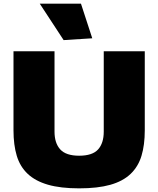

<svg xmlns="http://www.w3.org/2000/svg" viewBox="-20 -1023 868 1053"><path d="M329 -803 198 -1003H424L486 -813ZM414 10Q312 10 243 -10Q174 -30 132 -69.5Q90 -109 72 -168.5Q54 -228 54 -308V-742H279V-301Q279 -238 310.5 -203.5Q342 -169 414 -169Q487 -169 518 -203.5Q549 -238 549 -301V-742H774V-308Q774 -228 756 -168.5Q738 -109 696 -69Q654 -29 585 -9.5Q516 10 414 10Z"/></svg>

Font: Plata Sans Black
Style: Regular
Weight: 900
Designer: Pablo Impallari, Andres Torresi, & Cristiano Sobral
Foundry: Pablo Impallari, Andres Torresi, & Cristiano Sobral
Version: Version 1.00;December 28, 2019;FontCreator 12.0.0.2547 64-bi